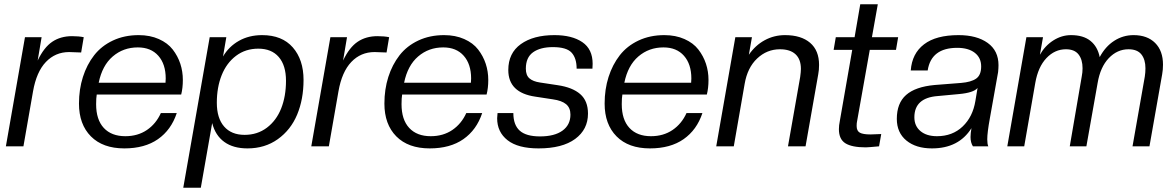

<svg xmlns="http://www.w3.org/2000/svg" viewBox="-20 -692 5554 908"><path d="M90.8 0H7.8L98.1 -516.1H176.8L158.2 -405.8Q188 -468.3 227.3 -494.6Q266.6 -521 320.8 -521Q352.5 -521 376 -516.1L363.8 -443.8L307.1 -445.8Q241.7 -445.8 197 -398.9Q152.3 -352.1 136.2 -259.8Z M567.9 9.8Q466.3 9.8 409.9 -47.1Q353.5 -104 353.5 -202.1Q353.5 -269.5 372.1 -327.9Q390.6 -386.2 425.3 -430.7Q460 -475.1 514.2 -500.5Q568.4 -525.9 635.7 -525.9Q689.5 -525.9 731.2 -507.3Q772.9 -488.8 796.9 -457.8Q820.8 -426.8 832.8 -390.4Q844.7 -354 844.7 -314Q844.7 -275.4 836.9 -245.1H437.5Q434.6 -228 434.6 -199.2Q434.6 -126 470.9 -86.9Q507.3 -47.9 572.8 -47.9Q631.3 -47.9 674.6 -77.1Q717.8 -106.4 740.7 -157.2H815.9Q789.6 -77.6 727.1 -33.9Q664.6 9.8 567.9 9.8ZM631.8 -467.8Q563 -467.8 513.2 -425Q463.4 -382.3 446.8 -300.8H762.7Q763.7 -307.6 763.7 -320.8Q763.7 -388.7 728.8 -428.2Q693.8 -467.8 631.8 -467.8Z M1150.4 9.8Q1083 9.8 1040.8 -20.8Q998.5 -51.3 983.4 -109.9L929.7 195.8H846.7L971.7 -516.1H1050.3L1034.7 -424.8Q1062.5 -472.2 1110.1 -499Q1157.7 -525.9 1219.7 -525.9Q1314 -525.9 1364.7 -467.8Q1415.5 -409.7 1415.5 -314Q1415.5 -222.7 1385.3 -150.1Q1355 -77.6 1293.9 -33.9Q1232.9 9.8 1150.4 9.8ZM1136.7 -54.2Q1197.3 -54.2 1242.2 -88.1Q1287.1 -122.1 1309.8 -179.4Q1332.5 -236.8 1332.5 -310.1Q1332.5 -382.8 1298.3 -422.4Q1264.2 -461.9 1201.7 -461.9Q1141.1 -461.9 1096.2 -428Q1051.3 -394 1028.3 -336.4Q1005.4 -278.8 1005.4 -206.1Q1005.4 -133.3 1039.8 -93.8Q1074.2 -54.2 1136.7 -54.2Z M1535.2 0H1452.1L1542.5 -516.1H1621.1L1602.5 -405.8Q1632.3 -468.3 1671.6 -494.6Q1710.9 -521 1765.1 -521Q1796.9 -521 1820.3 -516.1L1808.1 -443.8L1751.5 -445.8Q1686 -445.8 1641.4 -398.9Q1596.7 -352.1 1580.6 -259.8Z M2012.2 9.8Q1910.6 9.8 1854.2 -47.1Q1797.9 -104 1797.9 -202.1Q1797.9 -269.5 1816.4 -327.9Q1835 -386.2 1869.6 -430.7Q1904.3 -475.1 1958.5 -500.5Q2012.7 -525.9 2080.1 -525.9Q2133.8 -525.9 2175.5 -507.3Q2217.3 -488.8 2241.2 -457.8Q2265.1 -426.8 2277.1 -390.4Q2289.1 -354 2289.1 -314Q2289.1 -275.4 2281.2 -245.1H1881.8Q1878.9 -228 1878.9 -199.2Q1878.9 -126 1915.3 -86.9Q1951.7 -47.9 2017.1 -47.9Q2075.7 -47.9 2118.9 -77.1Q2162.1 -106.4 2185.1 -157.2H2260.3Q2233.9 -77.6 2171.4 -33.9Q2108.9 9.8 2012.2 9.8ZM2076.2 -467.8Q2007.3 -467.8 1957.5 -425Q1907.7 -382.3 1891.1 -300.8H2207Q2208 -307.6 2208 -320.8Q2208 -388.7 2173.1 -428.2Q2138.2 -467.8 2076.2 -467.8Z M2526.9 9.8Q2429.7 9.8 2380.4 -28.8Q2331.1 -67.4 2331.1 -132.8Q2331.1 -141.6 2333 -157.2H2407.7Q2407.7 -101.1 2438 -74Q2468.3 -46.9 2533.7 -46.9Q2602.5 -46.9 2640.1 -74.2Q2677.7 -101.6 2677.7 -149.9Q2677.7 -182.1 2657.2 -199.2Q2636.7 -216.3 2594.7 -222.2L2511.7 -234.9Q2383.8 -253.4 2383.8 -360.8Q2383.8 -440.9 2443.1 -483.4Q2502.4 -525.9 2602.1 -525.9Q2685.1 -525.9 2733.9 -492.7Q2782.7 -459.5 2782.7 -390.1Q2782.7 -375 2781.7 -367.2H2707Q2707 -417 2683.1 -443.1Q2659.2 -469.2 2594.7 -469.2Q2535.2 -469.2 2501 -444.8Q2466.8 -420.4 2466.8 -367.2Q2466.8 -335.9 2483.9 -321.3Q2501 -306.6 2533.7 -301.8L2617.7 -289.1Q2687.5 -278.8 2724.1 -246.8Q2760.7 -214.8 2760.7 -154.8Q2760.7 -79.6 2700 -34.9Q2639.2 9.8 2526.9 9.8Z M3053.7 9.8Q2952.1 9.8 2895.8 -47.1Q2839.4 -104 2839.4 -202.1Q2839.4 -269.5 2857.9 -327.9Q2876.5 -386.2 2911.1 -430.7Q2945.8 -475.1 3000 -500.5Q3054.2 -525.9 3121.6 -525.9Q3175.3 -525.9 3217 -507.3Q3258.8 -488.8 3282.7 -457.8Q3306.6 -426.8 3318.6 -390.4Q3330.6 -354 3330.6 -314Q3330.6 -275.4 3322.8 -245.1H2923.3Q2920.4 -228 2920.4 -199.2Q2920.4 -126 2956.8 -86.9Q2993.2 -47.9 3058.6 -47.9Q3117.2 -47.9 3160.4 -77.1Q3203.6 -106.4 3226.6 -157.2H3301.8Q3275.4 -77.6 3212.9 -33.9Q3150.4 9.8 3053.7 9.8ZM3117.7 -467.8Q3048.8 -467.8 2999 -425Q2949.2 -382.3 2932.6 -300.8H3248.5Q3249.5 -307.6 3249.5 -320.8Q3249.5 -388.7 3214.6 -428.2Q3179.7 -467.8 3117.7 -467.8Z M3789.6 0H3706.5L3764.2 -328.1Q3767.6 -353 3767.6 -366.2Q3767.6 -411.6 3742.2 -435.3Q3716.8 -459 3668.5 -459Q3606.9 -459 3560.8 -415.5Q3514.6 -372.1 3501.5 -294.9L3450.2 0H3367.2L3457.5 -516.1H3536.1L3521.5 -433.1Q3551.8 -477.5 3596.2 -501.7Q3640.6 -525.9 3692.4 -525.9Q3768.6 -525.9 3811 -489.7Q3853.5 -453.6 3853.5 -384.8Q3853.5 -360.8 3849.6 -340.8Z M4074.2 4.9Q4008.8 4.9 3978 -14.4Q3947.3 -33.7 3947.3 -81.1Q3947.3 -98.6 3951.7 -120.1L4010.3 -456.1H3922.4L3932.6 -516.1H4021.5L4048.3 -671.9H4131.3L4103.5 -516.1H4227.5L4217.3 -456.1H4093.3L4033.2 -118.2Q4031.2 -110.4 4031.2 -96.2Q4031.2 -72.8 4046.4 -64.5Q4061.5 -56.2 4096.7 -56.2L4147.5 -58.1L4137.2 0Q4085 4.9 4074.2 4.9Z M4387.2 9.8Q4312 9.8 4266.6 -27.3Q4221.2 -64.5 4221.2 -129.9Q4221.2 -204.1 4265.1 -242.9Q4309.1 -281.7 4399.9 -290L4524.9 -299.8Q4572.8 -303.7 4596.4 -320.3Q4620.1 -336.9 4620.1 -377.9Q4620.1 -418.9 4589.8 -442.4Q4559.6 -465.8 4506.8 -465.8Q4383.8 -465.8 4367.2 -358.9H4287.1Q4293 -439 4349.9 -482.4Q4406.7 -525.9 4513.2 -525.9Q4599.6 -525.9 4650.9 -489Q4702.1 -452.1 4702.1 -383.8Q4702.1 -370.6 4700.2 -351.1L4661.1 -131.8Q4648.9 -64.9 4648.9 -33.2Q4648.9 -11.2 4653.8 0H4581.1Q4569.8 -17.6 4569.8 -43.9Q4569.8 -61.5 4574.2 -85.9Q4514.2 9.8 4387.2 9.8ZM4411.1 -47.9Q4484.4 -47.9 4532.5 -93.8Q4580.6 -139.6 4592.8 -214.8L4603 -275.9Q4584.5 -253.4 4515.1 -247.1L4415 -237.8Q4304.2 -229.5 4304.2 -137.2Q4304.2 -96.2 4333 -72Q4361.8 -47.9 4411.1 -47.9Z M5416 0H5335.9L5394 -330.1Q5397 -349.6 5397 -369.1Q5397 -410.6 5377.7 -434.8Q5358.4 -459 5316.9 -459Q5263.7 -459 5223.6 -417Q5183.6 -375 5170.9 -299.8L5117.7 0H5039.1L5095.7 -330.1Q5099.6 -349.1 5099.6 -369.1Q5099.6 -410.2 5080.6 -434.6Q5061.5 -459 5021 -459Q4968.3 -459 4928.7 -417.2Q4889.2 -375.5 4876 -299.8L4823.7 0H4743.7L4834 -516.1H4912.6L4897.9 -433.1Q4921.4 -475.1 4960.9 -500.5Q5000.5 -525.9 5044.9 -525.9Q5103.5 -525.9 5137.2 -498.5Q5170.9 -471.2 5180.7 -421.9Q5207.5 -472.2 5249.3 -499Q5291 -525.9 5340.8 -525.9Q5405.8 -525.9 5442.9 -488.8Q5480 -451.7 5480 -386.2Q5480 -362.3 5476.1 -340.8Z"/></svg>

Font: Creato Display
Style: Italic
Weight: 400
Italic angle: -10°
Version: Version 1.000